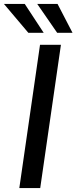

<svg xmlns="http://www.w3.org/2000/svg" viewBox="-42 -949 386 969"><path d="M55.5 0 160 -723H265.5L161 0ZM101 -783.5 -22 -929H83L178.5 -783.5ZM246.5 -783.5 146 -929H248.5L324 -783.5Z"/></svg>

Font: Public Sans Thin Medium
Style: Italic
Weight: 500
Italic angle: -8°
Version: Version 2.001